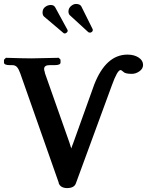

<svg xmlns="http://www.w3.org/2000/svg" viewBox="-26 -938 762 970"><path d="M450.2 -511.2Q509.3 -662.1 618.2 -662.1Q651.4 -662.1 674.1 -647.5Q696.8 -632.8 696.8 -609.9Q696.8 -590.8 678.5 -577.9Q660.2 -564.9 640.1 -564.9Q606 -564.9 597.2 -575.2Q587.4 -584 583 -584Q566.9 -584 539.1 -506.8Q442.9 -245.6 357.9 -13.2Q350.1 11.7 314 12.2Q278.8 12.2 270 -14.2H271Q206.1 -198.2 76.2 -567.9Q68.4 -589.8 59.6 -599.4Q50.8 -608.9 36.1 -608.9H23.9Q-5.9 -608.9 -5.9 -622.1V-636.2L3.9 -646Q94.7 -643.1 132.8 -643.1L271 -646L279.8 -636.2V-622.1Q279.8 -608.9 250 -608.9H224.1Q197.3 -608.9 196.8 -589.8Q196.8 -583 201.2 -570.8H200.2Q297.4 -294.9 324.2 -219.2Q324.2 -218.3 334 -188Q335.9 -192.9 339.4 -203.4Q342.8 -213.9 344.2 -215.8ZM202.1 -902.8Q214.4 -912.6 230.2 -912.8Q246.1 -913.1 252.9 -900.9L314.9 -787.1Q315.9 -786.1 315.9 -782.2Q315.9 -777.3 311 -773.2Q306.2 -769 301.8 -769Q296.9 -769 294.9 -771L195.8 -855Q189 -861.8 189 -875Q189 -893.1 202.1 -902.8ZM335 -909.2Q346.2 -918 357.9 -918Q377.9 -918 384.8 -905.8L441.9 -791Q442.9 -790 442.9 -787.1Q442.9 -780.3 437 -775.9Q431.2 -772.9 429 -772.9Q426.8 -772.9 420.9 -774.9L327.1 -860.8Q320.3 -866.7 319.8 -879.9Q319.8 -897.9 335 -909.2Z"/></svg>

Font: Linux Libertine
Style: Bold
Weight: 700
Designer: Philipp H. Poll
Foundry: Philipp H. Poll
Version: Version 5.0.3